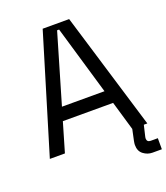

<svg xmlns="http://www.w3.org/2000/svg" viewBox="-155 -806 933 1077"><g transform="rotate(-20 312.0 -268.0)"><path d="M456 -174H156L105 0H15L227 -700H385L597 0H576L560 68Q559 73 559 76Q559 98 582 98H624V164H568Q539 164 514.5 145.5Q490 127 490 90Q490 81 493 66L507 0ZM300 -664 179 -252H433L312 -664Z"/></g></svg>

Font: Space Mono
Style: Regular
Weight: 400
Monospace: yes
Designer: Colophon Foundry / Benjamin Critton
Foundry: Colophon Foundry
Version: Version 1.000;PS 1.003;hotconv 1.0.81;makeotf.lib2.5.63406